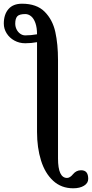

<svg xmlns="http://www.w3.org/2000/svg" viewBox="-137 -719 490 1024"><path d="M60.5 -15.1V-494.1Q29.8 -488.3 -2.4 -488.3Q-34.2 -488.3 -60.3 -502.7Q-86.4 -517.1 -101.6 -541.3Q-116.7 -565.4 -116.7 -593.3Q-116.7 -641.6 -92 -670.4Q-67.4 -699.2 -19.5 -699.2Q58.6 -699.2 101.1 -656.5Q143.6 -613.8 158 -548.6Q172.4 -483.4 172.4 -399.4V126Q172.4 230 220.7 230Q236.3 230 252.9 209.5Q270 189 295.4 189Q314.9 189 324.2 200.4Q333.5 211.9 333.5 234.9Q333.5 257.8 311 271.5Q288.6 285.2 253.4 285.2Q189.9 285.2 146.5 245.1Q103 205.1 81.8 137Q60.5 68.8 60.5 -15.1ZM60.5 -536.1Q60.5 -571.3 52 -595.7Q43.5 -620.1 29.1 -632.1Q14.6 -644 -2 -644Q-33.7 -644 -44.7 -632.1Q-55.7 -620.1 -55.7 -593.3Q-55.7 -576.7 -48.6 -562.3Q-41.5 -547.9 -29.1 -539.1Q-16.6 -530.3 -2.4 -530.3Q27.8 -530.3 60.5 -536.1Z"/></svg>

Font: JuniusX
Style: Bold
Weight: 700
Designer: Peter S. Baker
Foundry: Briery Creek Software
Version: Version 1.004